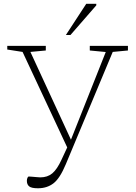

<svg xmlns="http://www.w3.org/2000/svg" viewBox="-20 -752 710 1004"><path d="M178.5 232.5Q145 232.5 132.8 222.8Q120.5 213 120.5 193.5Q120.5 185 123.5 178Q126.5 171 131 171Q134 171 146.2 172Q158.5 173 171.8 174.2Q185 175.5 190.5 175.5Q228.5 175.5 253.5 154.5Q278.5 133.5 301.5 83.5L331.5 19L98 -480.5L18 -493V-512H219.5V-488L139 -480.5L351 -21.5L533 -480L449.5 -488V-512H649V-488L569.5 -480.5L324.5 106Q293.5 180.5 259.8 206.5Q226 232.5 178.5 232.5ZM324.5 -569 431 -732H483.5V-724L348.5 -569Z"/></svg>

Font: Newsreader 6pt ExtraLight
Style: Regular
Weight: 275
Designer: Hugues Gentile
Foundry: Production Type
Version: Version 1.003; ttfautohint (v1.8.3)